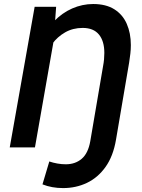

<svg xmlns="http://www.w3.org/2000/svg" viewBox="-20 -734 708 956"><path d="M247 -530 154 0H28.5L152.5 -700H259.5ZM247.5 -626.5Q288.5 -669.5 339.2 -691.8Q390 -714 444 -714Q507.5 -714 549.2 -687.8Q591 -661.5 611.2 -615.2Q631.5 -569 631.5 -509.5Q631.5 -488 629 -466.5Q626.5 -445 623 -422.5L557.5 -38Q543.5 44 505.5 97.2Q467.5 150.5 413 176.5Q358.5 202.5 294 202.5Q238 202.5 191.5 184L225.5 70Q244.5 76.5 265.5 80.2Q286.5 84 307.5 84Q355 84 387 56.5Q419 29 429.5 -31L493 -403.5Q496.5 -422 498 -438.2Q499.5 -454.5 499.5 -470.5Q499.5 -529.5 472.5 -562.2Q445.5 -595 391.5 -595Q343 -595 304.2 -572.8Q265.5 -550.5 240.5 -516Z"/></svg>

Font: Cabin
Style: Bold Italic
Weight: 700
Width: 4
Italic angle: -10°
Designer: Pablo Impallari
Foundry: Pablo Impallari. http://www.impallari.com Igino Marini. http://www.ikern.com
Version: Version 3.001